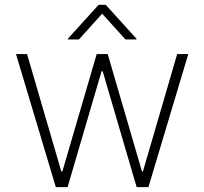

<svg xmlns="http://www.w3.org/2000/svg" viewBox="-20 -767 837 787"><path d="M208.8 0 45.5 -545.5H90.9L231.5 -63.6H235.4L376.4 -545.5H421.5L562.1 -63.9H565.7L706.3 -545.5H751.8L588.4 0H540.1L400.9 -474.8H396.3L257.1 0ZM303.3 -605.1 398.8 -710.9 494.3 -605.1H539.1V-608.7L413.4 -747.2H384.2L258.5 -608.7V-605.1Z"/></svg>

Font: Inter Extra Light BETA
Style: Regular
Weight: 200
Designer: Rasmus Andersson
Foundry: rsms
Version: Version 3.011;git-f93a4a705